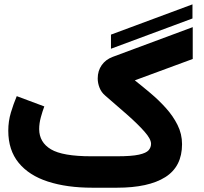

<svg xmlns="http://www.w3.org/2000/svg" viewBox="-20 -875 951 895"><path d="M877.2 -788.9 497.3 -647.8V-713.6L877.2 -854.7ZM524.9 -146.5Q593.8 -146.5 627.7 -154.1Q661.6 -161.6 672.9 -174.8Q684.1 -188 684.1 -204.6Q684.1 -227.1 653.3 -261.7Q622.6 -296.4 574 -339.4Q525.4 -382.3 470.7 -429.2Q452.6 -444.3 444.1 -465.8Q435.5 -487.3 435.5 -509.3Q435.5 -544.9 454.1 -571.3Q472.7 -597.7 505.4 -609.9L878.4 -748.5V-600.1L608.4 -500.5Q643.6 -472.7 681.9 -440.4Q720.2 -408.2 753.4 -371.3Q786.6 -334.5 807.6 -292.5Q828.6 -250.5 828.6 -203.1Q828.6 -98.6 750.5 -49.3Q672.4 0 525.4 0H410.2Q291.5 0 203.4 -28.6Q115.2 -57.1 66.9 -116.2Q18.6 -175.3 18.6 -265.6Q18.6 -310.1 30.8 -350.6Q43 -391.1 58.1 -426.8L186.5 -378.9Q178.2 -356.9 170.4 -328.4Q162.6 -299.8 162.6 -272.9Q163.1 -211.4 217.5 -179Q272 -146.5 405.3 -146.5Z"/></svg>

Font: Vazir Black WOL-UI
Style: Black-WOL-UI
Weight: 900
Designer: Saber Rastikerdar
Foundry: Saber Rastikerdar
Version: Version 30.0.0